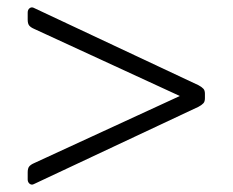

<svg xmlns="http://www.w3.org/2000/svg" viewBox="-20 -534 630 520"><path d="M67 -34Q62 -34 58.5 -38Q55 -42 55 -48V-67Q55 -78 59 -83Q63 -88 72 -92L467 -274L72 -456Q63 -460 59 -465Q55 -470 55 -481V-500Q55 -508 60.5 -512Q66 -516 73 -512L518 -303Q527 -298 531 -293.5Q535 -289 535 -280V-268Q535 -259 531 -254.5Q527 -250 518 -245L73 -36Q69 -34 67 -34Z"/></svg>

Font: Mitr ExtraLight
Style: Regular
Weight: 275
Designer: Thanarat Vachiruckul
Foundry: Cadson Demak Co.,Ltd.
Version: Version 1.001